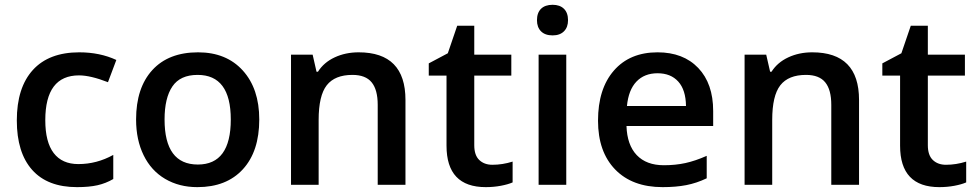

<svg xmlns="http://www.w3.org/2000/svg" viewBox="-20 -767 4057 797"><path d="M299.8 9.8Q177.2 9.8 113.5 -61.8Q49.8 -133.3 49.8 -267.1Q49.8 -403.3 116.5 -476.6Q183.1 -549.8 309.1 -549.8Q394.5 -549.8 462.9 -518.1L428.2 -425.8Q355.5 -454.1 308.1 -454.1Q168 -454.1 168 -268.1Q168 -177.2 202.9 -131.6Q237.8 -85.9 305.2 -85.9Q381.8 -85.9 450.2 -124V-23.9Q419.4 -5.9 384.5 2Q349.6 9.8 299.8 9.8Z M1056.2 -271Q1056.2 -138.7 988.3 -64.5Q920.4 9.8 799.3 9.8Q723.6 9.8 665.5 -24.4Q607.4 -58.6 576.2 -122.6Q544.9 -186.5 544.9 -271Q544.9 -402.3 612.3 -476.1Q679.7 -549.8 802.2 -549.8Q919.4 -549.8 987.8 -474.4Q1056.2 -398.9 1056.2 -271ZM663.1 -271Q663.1 -84 801.3 -84Q938 -84 938 -271Q938 -456.1 800.3 -456.1Q728 -456.1 695.6 -408.2Q663.1 -360.4 663.1 -271Z M1663.1 0H1547.9V-332Q1547.9 -394.5 1522.7 -425.3Q1497.6 -456.1 1442.9 -456.1Q1370.1 -456.1 1336.4 -413.1Q1302.7 -370.1 1302.7 -269V0H1188V-540H1277.8L1293.9 -469.2H1299.8Q1324.2 -507.8 1369.1 -528.8Q1414.1 -549.8 1468.8 -549.8Q1663.1 -549.8 1663.1 -352.1Z M2023.9 -83Q2065.9 -83 2107.9 -96.2V-9.8Q2088.9 -1.5 2058.8 4.2Q2028.8 9.8 1996.6 9.8Q1833.5 9.8 1833.5 -162.1V-453.1H1759.8V-503.9L1838.9 -545.9L1877.9 -660.2H1948.7V-540H2102.5V-453.1H1948.7V-164.1Q1948.7 -122.6 1969.5 -102.8Q1990.2 -83 2023.9 -83Z M2330.6 0H2215.8V-540H2330.6ZM2209 -683.1Q2209 -713.9 2225.8 -730.5Q2242.7 -747.1 2273.9 -747.1Q2304.2 -747.1 2321 -730.5Q2337.9 -713.9 2337.9 -683.1Q2337.9 -653.8 2321 -637Q2304.2 -620.1 2273.9 -620.1Q2242.7 -620.1 2225.8 -637Q2209 -653.8 2209 -683.1Z M2730.5 9.8Q2604.5 9.8 2533.4 -63.7Q2462.4 -137.2 2462.4 -266.1Q2462.4 -398.4 2528.3 -474.1Q2594.2 -549.8 2709.5 -549.8Q2816.4 -549.8 2878.4 -484.9Q2940.4 -419.9 2940.4 -306.2V-244.1H2580.6Q2583 -165.5 2623 -123.3Q2663.1 -81.1 2735.8 -81.1Q2783.7 -81.1 2825 -90.1Q2866.2 -99.1 2913.6 -120.1V-26.9Q2871.6 -6.8 2828.6 1.5Q2785.6 9.8 2730.5 9.8ZM2709.5 -462.9Q2654.8 -462.9 2621.8 -428.2Q2588.9 -393.6 2582.5 -327.1H2827.6Q2826.7 -394 2795.4 -428.5Q2764.2 -462.9 2709.5 -462.9Z M3545.9 0H3430.7V-332Q3430.7 -394.5 3405.5 -425.3Q3380.4 -456.1 3325.7 -456.1Q3252.9 -456.1 3219.2 -413.1Q3185.5 -370.1 3185.5 -269V0H3070.8V-540H3160.6L3176.8 -469.2H3182.6Q3207 -507.8 3252 -528.8Q3296.9 -549.8 3351.6 -549.8Q3545.9 -549.8 3545.9 -352.1Z M3906.7 -83Q3948.7 -83 3990.7 -96.2V-9.8Q3971.7 -1.5 3941.7 4.2Q3911.6 9.8 3879.4 9.8Q3716.3 9.8 3716.3 -162.1V-453.1H3642.6V-503.9L3721.7 -545.9L3760.7 -660.2H3831.5V-540H3985.4V-453.1H3831.5V-164.1Q3831.5 -122.6 3852.3 -102.8Q3873 -83 3906.7 -83Z"/></svg>

Font: f0_41264          
Style: Regular
Weight: 600
Foundry: Ascender Corporation
Version: Version 1.10